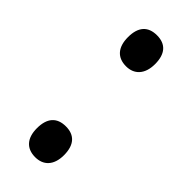

<svg xmlns="http://www.w3.org/2000/svg" viewBox="-189 -576 617 617"><g transform="rotate(45 119.5 -267.0)"><path d="M58 -474C58 -428 80 -403 120 -403C156 -403 181 -427 181 -474C181 -520 160 -544 120 -544C79 -544 58 -520 58 -474ZM58 -60C58 -15 80 10 120 10C156 10 181 -13 181 -60C181 -108 158 -130 120 -130C79 -130 58 -106 58 -60Z"/></g></svg>

Font: Noto Sans Bengali ExtraCondensed Medium
Style: Regular
Weight: 500
Width: 2
Designer: Joana Ranito - Universal Thirst; Jelle Bosma - Monotype Design Team
Foundry: Universal Thirst ehf.
Version: Version 3.000